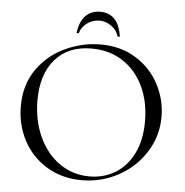

<svg xmlns="http://www.w3.org/2000/svg" viewBox="-55 -844 876 909"><g transform="rotate(5 383.0 -389.0)"><path d="M49 -312Q49 -415 101 -488.5Q153 -562 234.5 -599Q316 -636 401 -636Q496 -636 568 -591.5Q640 -547 678.5 -474Q717 -401 717 -319Q717 -228 669 -152Q621 -76 540.5 -32Q460 12 366 12Q273 12 200.5 -31.5Q128 -75 88.5 -149.5Q49 -224 49 -312ZM641 -291Q641 -385 606 -458Q571 -531 507.5 -572Q444 -613 359 -613Q249 -613 187 -542Q125 -471 125 -347Q125 -253 160 -175.5Q195 -98 258 -53.5Q321 -9 401 -9Q469 -9 523.5 -42Q578 -75 609.5 -138.5Q641 -202 641 -291ZM282 -683Q289 -735 315.5 -762.5Q342 -790 385 -790Q428 -790 453.5 -763Q479 -736 487 -683Q488 -680 482.5 -679.5Q477 -679 476 -682Q469 -709 442.5 -728.5Q416 -748 385 -748Q353 -748 326.5 -728.5Q300 -709 293 -682Q292 -679 286.5 -679.5Q281 -680 282 -683Z"/></g></svg>

Font: Cormorant
Style: Regular
Weight: 400
Designer: Christian Thalmann (Catharsis Fonts)
Foundry: Catharsis Fonts
Version: Version 4.000